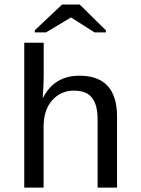

<svg xmlns="http://www.w3.org/2000/svg" viewBox="-20 -853 640 873"><path d="M90.3 -658.7H178.7V-504.9Q178.7 -476.1 174.3 -408.7H175.8Q227.1 -508.8 341.3 -508.8Q512.2 -508.8 512.2 -322.8V0H423.8V-310.1Q423.8 -376.5 398.2 -408.7Q372.6 -440.9 316.4 -440.9Q255.9 -440.9 217 -396.7Q178.2 -352.5 178.2 -276.9V0H90.3ZM461.4 -715.3V-705.6H410.2L303.2 -773.4H302.2L189 -705.6H138.2V-715.3L262.2 -832.5H342.3Z"/></svg>

Font: Courier New
Style: Regular
Weight: 400
Designer: Steve Matteson
Foundry: Ascender Corporation
Version: Version 2.00.3